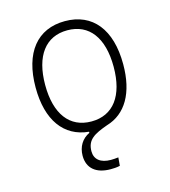

<svg xmlns="http://www.w3.org/2000/svg" viewBox="-109 -615 805 910"><g transform="rotate(-15 293.0 -160.0)"><path d="M321.8 207C335 207 352.1 206.5 367.7 202.6L371.1 162.1C357.9 163.6 344.7 164.6 334.5 164.6C284.2 164.6 255.4 141.6 255.4 101.6C255.4 44.4 292.5 24.9 358.9 1C454.1 -26.9 507.8 -117.7 507.8 -258.8C507.8 -429.7 428.7 -527.3 293 -527.3C157.2 -527.3 78.1 -429.7 78.1 -258.8C78.1 -98.6 147.9 -2.4 268.6 8.8V14.2C231.4 31.7 209.5 66.9 209.5 111.3C209.5 172.4 250.5 207 321.8 207ZM293 -35.2C186 -35.2 125 -116.2 125 -258.8C125 -401.4 186 -482.4 293 -482.4C399.9 -482.4 460.9 -401.4 460.9 -258.8C460.9 -116.2 399.9 -35.2 293 -35.2Z"/></g></svg>

Font: Cascadia Code PL ExtraLight
Style: Regular
Weight: 200
Monospace: yes
Designer: Aaron Bell
Foundry: Saja Typeworks
Version: Version 2404.023